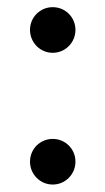

<svg xmlns="http://www.w3.org/2000/svg" viewBox="-20 -507 290 528"><path d="M62.5 -62.5C62.5 -27.8 90.3 0.5 125 0.5C159.7 0.5 187.5 -27.8 187.5 -62.5C187.5 -97.2 159.7 -125 125 -125C90.3 -125 62.5 -97.2 62.5 -62.5ZM62.5 -424.8C62.5 -390.1 90.3 -361.8 125 -361.8C159.7 -361.8 187.5 -390.1 187.5 -424.8C187.5 -459.5 159.7 -487.3 125 -487.3C90.3 -487.3 62.5 -459.5 62.5 -424.8Z"/></svg>

Font: Basic
Style: Regular
Weight: 400
Designer: Magnus Gaarde
Foundry: Magnus Gaarde
Version: Version 1.001